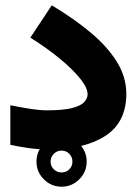

<svg xmlns="http://www.w3.org/2000/svg" viewBox="-20 -559 510 717"><path d="M116.2 44.4Q116.2 5.9 143.8 -21.7Q171.4 -49.3 210 -49.3Q248.5 -49.3 276.1 -21.7Q303.7 5.9 303.7 44.4Q303.7 83 276.1 110.6Q248.5 138.2 210 138.2Q171.4 138.2 143.8 110.6Q116.2 83 116.2 44.4ZM168.9 44.4Q168.9 61.5 180.9 73.2Q192.9 85 210 85Q227.1 85 238.8 73.2Q250.5 61.5 250.5 44.4Q250.5 27.3 238.8 15.4Q227.1 3.4 210 3.4Q192.9 3.4 180.9 15.4Q168.9 27.3 168.9 44.4ZM18.6 -166Q48.8 -159.7 88.4 -153.3Q127.9 -147 154.8 -147Q216.3 -147 249.3 -155.5Q282.2 -164.1 294.7 -178Q307.1 -191.9 307.1 -207Q307.1 -230.5 280.3 -264.4Q253.4 -298.3 205.3 -338.4Q157.2 -378.4 93.3 -418.5L173.3 -539.1Q255.4 -490.2 318.1 -437.7Q380.9 -385.3 416.3 -328.4Q451.7 -271.5 451.7 -208.5Q451.7 -103 374 -52Q296.4 -1 161.1 -1Q121.6 -1 86.4 -6.1Q51.3 -11.2 18.6 -18.1Z"/></svg>

Font: Vazir Black WOL
Style: Black-WOL
Weight: 900
Designer: Saber Rastikerdar
Foundry: Saber Rastikerdar
Version: Version 30.0.0